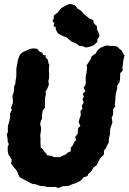

<svg xmlns="http://www.w3.org/2000/svg" viewBox="-20 -910 638 953"><path d="M271.2 23.2 254 17.6 241.4 18.2 211.6 17.8 203.4 14.4 187.4 13.8 173.6 11.2 160.6 5.4 141.6 2.8 131.2 -2 114.2 -10.8 103.4 -16.4 90.8 -23.2 77 -31.4 69.6 -46.2 66.4 -56.8 60.2 -67.4 50.4 -76.8 40.8 -91 35 -98 38.2 -116.6 32 -127.4 22 -143 18.2 -161.6 18.4 -182 23.6 -195 18.2 -207 17.8 -219.4 14 -241.4 19.2 -257.2 18.8 -274.2 19.6 -286 25.2 -305.2 30.4 -328.2 29.4 -344.6 38.2 -364 35 -375.2 39.6 -389.6 44.6 -400.8 43.4 -415.4 42 -436.2 47 -448.4 49.8 -463.8 50 -480.6 55.8 -493.4 57.8 -512.6 60.2 -522.8 61.2 -542.8V-552.8V-571.2L63.2 -579.6L69 -613L74.2 -627.2L78.4 -638.2L94.2 -652.4L103.4 -655.8L126.4 -666.2L137.8 -669L150.2 -669.6L166.2 -667.2L172.8 -656.4L191 -647.4L193.2 -637.4L208 -634.8L205.4 -626.4L218.4 -612.2L219.6 -598.6L225 -588.2L223.2 -576.8L222.6 -557.6L224 -544L223.4 -522.2L219.8 -507.8L222.8 -489.8L215 -470.8L206 -455L207.8 -442L204.4 -426.6L202.6 -411.4L203.2 -398.8V-374.8L192.4 -362.8L188.4 -338.2L188.2 -319.2L183.2 -311.6L179.4 -294.2L184 -274.8L183.4 -263.8L179.8 -236.6L181.2 -220.4L180.8 -207.4L181 -195.8L182.4 -177L190.6 -171.8L200.6 -156.4L211.8 -145V-140L235.2 -136.2L247.2 -130.4L277.4 -129.6L290 -136.8L306.8 -143.4L314.6 -152L331.6 -159.2L331 -176.6L340.2 -187.4L350.4 -207.4L358.2 -215.2L353.4 -230.8L365.8 -246.2L367.6 -274.2L379 -285.2L370.2 -304.4L374.8 -320.8L381.4 -340L379 -357.4L389.6 -372L385.8 -384.4L395.6 -402L389.2 -416.8L395.6 -428.6L391.8 -446L404.4 -457.4L395.2 -474.2L404.4 -489.2L405.6 -502L405.2 -516.2L405.8 -534.2L409.4 -547.6L411.8 -573L410 -585.6L418.6 -598.8L430.2 -616.4L435.4 -631.2L456.2 -645.2L458.2 -650.6L466.2 -662.6L479.4 -673.2L502 -682.6L514.8 -684.2L524.4 -681.8L542.4 -682.6L562.2 -678.8L572.2 -668.4L585 -658.2L589.2 -648.2L598 -633.2L592.6 -613L589.4 -586.6L587.4 -572.4L589 -559.2L576.8 -546.8L576.6 -532L575.6 -517L573.4 -503L562.6 -486.4L560.8 -466.8L558.2 -458.4L554.2 -439.2L553.2 -429.4L552.2 -411.8L550.2 -396.6L551.8 -381.8L541.4 -367.8L541.8 -352L540.8 -339.6L534.4 -325.2L538.2 -301.6L532.4 -287.4L526.4 -268V-247.6L523.2 -232.6L520.4 -219.4L519.4 -201.6L513.4 -191.4L505.4 -174.2L495.8 -163L496 -143.2L481.4 -129.8L474 -119L465.2 -100L460.2 -90.6L444 -78.2L431.6 -57.8L418.4 -46.2L413.8 -35.8L395.8 -30.4L381.2 -14L359 -2L343.4 3.2L339.6 4.2L320.2 12.8L300.8 14L287.6 15.4ZM407 -674.2 387.8 -681.4 374.4 -682.2 355.8 -695.2 336 -703.2 320.4 -715.6 312 -724 292.4 -730.6 269 -743 258 -760.6 255.6 -776.6 245 -780.2 249.6 -795.4 240.2 -806 246 -816 247.8 -833.8 266.6 -848.4 284.2 -870.2 308.8 -883.6 324.8 -890.2 333.2 -889.4 351.4 -884 365.4 -867.2 383 -856.4 396.6 -840.2 423.2 -818.6 442.6 -810.2 445.8 -794.4 461.4 -779.2V-763.4L467.2 -753.4L473.8 -731L463.6 -714.6L462.6 -701.2L443.6 -684.6L421.6 -677Z"/></svg>

Font: Winky Rough
Style: Italic
Weight: 400
Italic angle: -8.97852°
Designer: Simon Atzbach
Foundry: typofactur
Version: Version 1.206